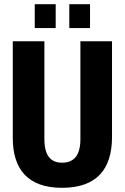

<svg xmlns="http://www.w3.org/2000/svg" viewBox="-20 -887 596 917"><path d="M146 -753H246V-867H146ZM311 -753H410V-867H311ZM276 10C442 10 515 -79 515 -233V-690H364V-223C364 -144 333 -110 276 -110C222 -110 192 -144 192 -223V-690H41V-228C41 -79 113 10 276 10Z"/></svg>

Font: Decalotype
Style: Bold
Weight: 700
Designer: Alfredo Marco Pradil
Foundry: Alfredo Marco Pradil
Version: Version 1.0